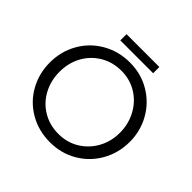

<svg xmlns="http://www.w3.org/2000/svg" viewBox="-206 -1032 1245 1245"><g transform="rotate(45 416.5 -409.5)"><path d="M782 -354Q782 -453 735 -536.5Q688 -620 605 -669.5Q522 -719 419 -719Q315 -719 230.5 -670Q146 -621 98.5 -537Q51 -453 51 -352Q51 -251 98 -167Q145 -83 229 -34.5Q313 14 417 14Q520 14 603.5 -35Q687 -84 734.5 -168.5Q782 -253 782 -354ZM695 -350Q695 -271 659 -205.5Q623 -140 560 -101.5Q497 -63 418 -63Q337 -63 273 -101.5Q209 -140 173.5 -206.5Q138 -273 138 -354Q138 -434 173.5 -499.5Q209 -565 273 -603.5Q337 -642 418 -642Q498 -642 561.5 -602Q625 -562 660 -495Q695 -428 695 -350ZM574 -833H273V-776H574Z"/></g></svg>

Font: Geom Light
Style: Regular
Weight: 300
Version: Version 1.102